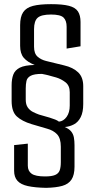

<svg xmlns="http://www.w3.org/2000/svg" viewBox="-20 -642 457 925"><path d="M202 263Q149 262 114.5 254.5Q80 247 64 229Q48 211 48 181V57L114 50V156Q114 182 132.5 195Q151 208 197 208Q229 208 245.5 201Q262 194 267.5 179Q273 164 273 139V65Q273 24 255 5Q237 -14 207 -22L132 -44Q86 -58 61 -81Q36 -104 36 -156V-231Q36 -261 44 -282.5Q52 -304 75.5 -316Q99 -328 147 -329Q112 -343 94.5 -363.5Q77 -384 77 -421V-521Q77 -561 91.5 -583Q106 -605 138.5 -613.5Q171 -622 226 -622Q281 -622 312 -614Q343 -606 355.5 -587Q368 -568 368 -536V-419L301 -408V-513Q301 -543 286 -557.5Q271 -572 226 -572Q179 -572 161.5 -556.5Q144 -541 144 -501V-417Q144 -384 161 -369Q178 -354 203 -348L289 -327Q332 -317 356.5 -293.5Q381 -270 381 -227V-141Q381 -102 369 -78Q357 -54 336.5 -43Q316 -32 292 -30Q313 -21 323 -8.5Q333 4 336 20.5Q339 37 339 58V161Q339 201 324.5 223Q310 245 280 253.5Q250 262 202 263ZM264 -56Q286 -58 301 -79Q316 -100 316 -133V-198Q316 -230 295 -246Q274 -262 250 -269Q232 -274 224.5 -276Q217 -278 212 -279.5Q207 -281 201.5 -282Q196 -283 182 -286Q145 -286 128 -277Q111 -268 107.5 -252Q104 -236 104 -216V-162Q104 -138 114 -124Q124 -110 139 -102.5Q154 -95 168 -90Q201 -81 218.5 -75.5Q236 -70 246 -66Q256 -62 264 -56Z"/></svg>

Font: Smooch Sans Thin Medium
Style: Regular
Weight: 500
Version: Version 1.010